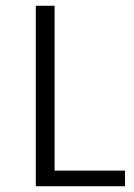

<svg xmlns="http://www.w3.org/2000/svg" viewBox="-20 -645 465 665"><path d="M104 0V-625H169V-54H413V0Z"/></svg>

Font: Changa ExtraLight
Style: Regular
Weight: 250
Designer: Eduardo Rodriguez Tunni
Foundry: Eduardo Rodriguez Tunni
Version: Version 3.002; ttfautohint (v1.8.2)